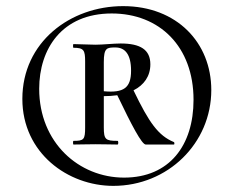

<svg xmlns="http://www.w3.org/2000/svg" viewBox="-20 -540 762 627"><path d="M382 -520C209 -520 53 -402 53 -217C53 -40 202 67 350 67C528 67 670 -72 670 -246C670 -400 558 -520 382 -520ZM385 40C238 40 108 -74 108 -250C108 -380 182 -496 345 -496C501 -496 612 -388 612 -214C612 -66 534 40 385 40ZM548 -76C497 -97 467 -139 416 -245C450 -262 471 -291 471 -330C471 -378 438 -398 374 -398C351 -398 316 -394 292 -394C268 -394 240 -396 220 -396C218 -396 218 -384 220 -384C254 -384 258 -376 258 -339V-124C258 -84 254 -80 220 -80C218 -80 218 -68 220 -68C237 -68 268 -69 292 -69C321 -69 344 -68 364 -68C367 -68 367 -80 364 -80C325 -80 319 -84 319 -124V-226C334 -226 349 -227 363 -229C410 -131 443 -68 456 -68H548C550 -68 550 -75 548 -76ZM319 -242V-337C319 -384 329 -385 357 -385C388 -385 408 -363 408 -309C408 -253 384 -236 319 -242Z"/></svg>

Font: Cormorant SC Semi
Style: Regular
Weight: 600
Designer: Christian Thalmann (Catharsis Fonts)
Version: Version 1.000;PS 001.000;hotconv 1.0.70;makeotf.lib2.5.58329